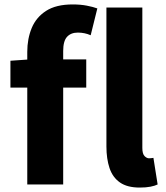

<svg xmlns="http://www.w3.org/2000/svg" viewBox="-20 -832 748 866"><path d="M103 0V-598Q103 -657 123 -705.5Q143 -754 188 -783Q233 -812 308 -812Q343 -812 371.5 -806.5Q400 -801 419 -794L389 -673Q362 -685 331 -685Q300 -685 282.5 -666Q265 -647 265 -602V0ZM27 -437V-558L113 -564H369V-437ZM610 14Q554 14 521 -9Q488 -32 474 -74Q460 -116 460 -171V-798H622V-165Q622 -138 632 -128Q642 -118 652 -118Q657 -118 661 -118.5Q665 -119 672 -120L691 0Q679 6 659 10Q639 14 610 14Z"/></svg>

Font: Noto Sans JP ExtraBold
Style: Regular
Weight: 800
Designer: Ryoko NISHIZUKA  (kana, bopomofo & ideographs); Paul D. Hunt (Latin, Greek & Cyrillic); Sandoll Communications , Soo-you
Foundry: Adobe
Version: Version 2.004-H2;hotconv 1.0.118;makeotfexe 2.5.65603